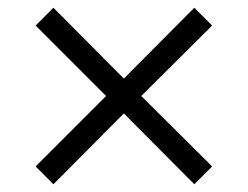

<svg xmlns="http://www.w3.org/2000/svg" viewBox="-20 -499 640 496"><path d="M254 -251 72 -433 118 -479 300 -296 482 -479 528 -433 345 -251 528 -69 482 -23 300 -206 118 -23 72 -69Z"/></svg>

Font: Bailleul Roman
Style: Roman
Weight: 400
Version: Version 1